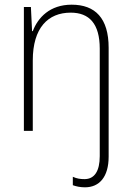

<svg xmlns="http://www.w3.org/2000/svg" viewBox="-20 -559 562 820"><path d="M343 241C404 241 444 197 444 110V-355C444 -481 387 -539 286 -539C193 -539 142 -484 120 -426H117L112 -529H82V0H120V-301C120 -440 185 -505 282 -505C361 -505 406 -458 406 -351V108C406 171 384 206 341 206C324 206 308 204 291 196V232C305 237 322 241 343 241Z"/></svg>

Font: Noto Sans Thai Looped SemiCondensed ExtraLight
Style: Regular
Weight: 200
Width: 4
Designer: Sasikarn Vongin, Ben Mitchell
Foundry: The Fontpad Ltd
Version: Version 1.001